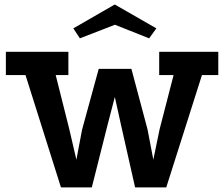

<svg xmlns="http://www.w3.org/2000/svg" viewBox="-20 -814 974 834"><path d="M5.5 -589H277V-487.8H222L281.2 -252L311.8 -120.2L336.5 -250.8L408.8 -514.8H550.8L620.8 -252.2L646 -120.5L673.2 -252.2L734 -487.8H671.5V-589H928.2V-487.8H857.2L702.2 0H566.8L507 -265.2L478.8 -392.8L446.5 -268.5L378.8 0H244.8L90.8 -487.8H5.5ZM478.5 -794.5 659.2 -690.8 627.8 -647.5 479.2 -706.5 327 -647.5 298.5 -690.8Z"/></svg>

Font: Podkova VF Beta
Style: Regular
Weight: 400
Designer: Ilya Yudin
Foundry: Cyreal (www.cyreal.org)
Version: Version 2.100